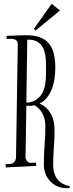

<svg xmlns="http://www.w3.org/2000/svg" viewBox="-20 -885 385 1007"><path d="M217.8 -226.1Q217.8 -240.7 214.6 -256.1Q211.4 -271.5 204.8 -285.6Q198.2 -299.8 187.3 -312Q176.3 -324.2 161.1 -333Q141.6 -328.6 118.2 -330.1L113.8 -62Q113.3 -56.6 115.5 -51Q117.7 -45.4 121.3 -41Q125 -36.6 130.1 -33.7Q135.3 -30.8 141.1 -30.8Q147.9 -30.8 155 -31.5Q162.1 -32.2 168.9 -32.2L169.9 -15.1L9.8 -6.8V-23.9L38.1 -25.9Q43.9 -26.4 48.8 -30Q53.7 -33.7 57.1 -38.6Q60.5 -43.5 62.3 -49.3Q64 -55.2 64 -61L73.2 -650.9Q73.2 -664.6 67.6 -670.9Q62 -677.2 53.5 -679.4Q44.9 -681.6 34.7 -681.2Q24.4 -680.7 15.1 -680.2V-696.8Q40.5 -697.8 66.7 -699Q92.8 -700.2 119.1 -700.2Q162.1 -700.2 191.2 -688.7Q220.2 -677.2 237.8 -655.3Q255.4 -633.3 262.7 -601.6Q270 -569.8 270 -529.8Q270 -503.4 266.4 -475.3Q262.7 -447.3 253.2 -421.6Q243.7 -396 227.8 -375Q211.9 -354 187 -341.8Q209.5 -332.5 224.6 -317.4Q239.7 -302.2 249 -283.7Q258.3 -265.1 262.2 -244.6Q266.1 -224.1 266.1 -204.1Q266.1 -157.2 262.5 -111.1Q258.8 -64.9 258.8 -18.1Q258.8 24.9 280 53.7Q301.3 82.5 345.2 90.8V101.1Q341.3 101.1 337.6 101.6Q334 102.1 331.1 102.1Q304.2 102.1 282 92.5Q259.8 83 243.7 66.2Q227.5 49.3 218.8 26.9Q210 4.4 210 -22Q210 -73.2 213.9 -124Q217.8 -174.8 217.8 -226.1ZM118.2 -346.2Q149.9 -348.1 169.9 -361.8Q189.9 -375.5 201.4 -396.2Q212.9 -417 217 -443.4Q221.2 -469.7 221.2 -497.1Q221.2 -515.6 221.4 -536.1Q221.7 -556.6 220 -576.7Q218.3 -596.7 213.1 -615Q208 -633.3 197.5 -647.2Q187 -661.1 169.9 -669.2Q152.8 -677.2 127 -676.8H123ZM251 -865.2 294.4 -830.1 166 -724.1 158.2 -734.4Z"/></svg>

Font: Bigelow Rules
Style: Regular
Weight: 400
Designer: Astigmatic (AOETI)
Foundry: Astigmatic (AOETI)
Version: Version 1.001